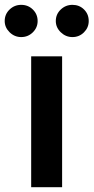

<svg xmlns="http://www.w3.org/2000/svg" viewBox="-64 -780 390 800"><path d="M24.4 -625.5Q-3.4 -625.5 -23.9 -645.5Q-44.4 -665.5 -44.4 -692.4Q-44.4 -720.7 -24.2 -740.2Q-3.9 -759.8 24.4 -759.8Q53.2 -759.8 73 -740.2Q92.8 -720.7 92.8 -692.4Q92.8 -665 72.8 -645.3Q52.7 -625.5 24.4 -625.5ZM237.8 -625.5Q210 -625.5 189.2 -645.5Q168.5 -665.5 168.5 -692.4Q168.5 -720.7 189 -740.2Q209.5 -759.8 237.8 -759.8Q266.6 -759.8 286.1 -740.5Q305.7 -721.2 305.7 -692.4Q305.7 -665 285.9 -645.3Q266.1 -625.5 237.8 -625.5ZM65.9 0V-545.4H194.8V0Z"/></svg>

Font: Interop SemBd
Style: Regular
Weight: 600
Designer: Rasmus Andersson, Google, Jang Haemin
Foundry: jhaemin
Version: Version 1.007